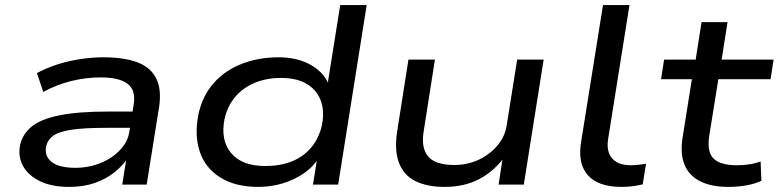

<svg xmlns="http://www.w3.org/2000/svg" viewBox="-20 -725 3058 754"><path d="M252 9Q183 9 137 -13.5Q91 -36 70.5 -73Q50 -110 59 -156Q69 -199 104.5 -228Q140 -257 213 -272Q286 -287 408 -287H519L509 -223H397Q310 -223 260.5 -215.5Q211 -208 189 -192Q167 -176 161 -149Q154 -112 183 -89Q212 -66 276 -66Q328 -66 374 -84.5Q420 -103 451 -135.5Q482 -168 488 -208L505 -315Q514 -371 481 -396Q448 -421 375 -421Q318 -421 260.5 -407Q203 -393 150 -364L125 -438Q162 -458 205.5 -472Q249 -486 296 -493Q343 -500 386 -500Q467 -500 519 -480.5Q571 -461 593 -418Q615 -375 605 -306L556 0H460L478 -112L488 -113Q466 -78 431.5 -50Q397 -22 352.5 -6.5Q308 9 252 9Z M994 9Q905 9 846 -27.5Q787 -64 765 -128Q743 -192 759 -275Q775 -349 819.5 -399Q864 -449 930 -474.5Q996 -500 1074 -500Q1150 -500 1204 -468Q1258 -436 1274 -384L1265 -385L1316 -705H1420L1308 0H1209L1227 -112H1236Q1214 -73 1175.5 -46Q1137 -19 1090.5 -5Q1044 9 994 9ZM1022 -73Q1080 -73 1125.5 -91Q1171 -109 1201.5 -145Q1232 -181 1244 -232Q1261 -316 1218 -367.5Q1175 -419 1083 -419Q1027 -419 981 -400Q935 -381 904.5 -345.5Q874 -310 862 -259Q845 -175 887.5 -124Q930 -73 1022 -73Z M1726 9Q1657 9 1611 -14Q1565 -37 1546.5 -86.5Q1528 -136 1540 -211L1584 -491H1688L1645 -217Q1636 -167 1647 -136Q1658 -105 1687.5 -91Q1717 -77 1763 -77Q1817 -77 1861.5 -98.5Q1906 -120 1935 -155.5Q1964 -191 1970 -234L2011 -491H2115L2037 0H1938L1955 -111H1963Q1921 -53 1862.5 -22Q1804 9 1726 9Z M2421 9Q2329 9 2288.5 -37Q2248 -83 2262 -167L2348 -705H2452L2368 -178Q2363 -147 2371.5 -124Q2380 -101 2401.5 -88.5Q2423 -76 2458 -76Q2472 -76 2488.5 -78Q2505 -80 2517 -82L2504 -1Q2483 4 2463 6.5Q2443 9 2421 9Z M2840 9Q2774 9 2730 -13Q2686 -35 2668.5 -77.5Q2651 -120 2660 -181L2697 -414H2576L2588 -491H2712L2735 -638H2837L2814 -491H3018L3006 -414H2801L2765 -190Q2756 -127 2783 -101.5Q2810 -76 2874 -76Q2898 -76 2921.5 -79.5Q2945 -83 2967 -91L2970 -15Q2945 -3 2911 3Q2877 9 2840 9Z"/></svg>

Font: Nunito Sans 10pt Expanded Medium
Style: Italic
Weight: 500
Width: 7
Italic angle: -9°
Designer: Vernon Adams
Foundry: Vernon Adams
Version: Version 3.101;gftools[0.9.27]